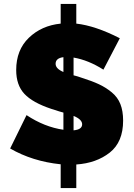

<svg xmlns="http://www.w3.org/2000/svg" viewBox="-20 -835 689 984"><path d="M611 -217Q611 -107 542.5 -53Q474 1 371 8V129H291V7Q146 -8 32 -74L116 -245Q208 -184 305 -170V-258Q292 -261 243 -277Q147 -309 105 -354Q63 -399 63 -476Q63 -579 128 -641.5Q193 -704 291 -714V-815H371V-714Q469 -703 594 -639L510 -478Q433 -527 357 -540V-449Q378 -444 397 -437Q451 -420 486.5 -403.5Q522 -387 552.5 -362Q583 -337 597 -301.5Q611 -266 611 -217ZM265 -508Q265 -483 305 -466V-542Q265 -537 265 -508ZM357 -167Q401 -171 401 -198Q401 -223 357 -241Z"/></svg>

Font: Raleway-v4020 Black
Style: Regular
Weight: 900
Designer: Matt McInerney, Pablo Impallari, Rodrigo Fuenzalida
Foundry: Matt McInerney, Pablo Impallari, Rodrigo Fuenzalida
Version: Version 4.020;PS 004.020;hotconv 1.0.88;makeotf.lib2.5.64775